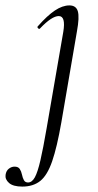

<svg xmlns="http://www.w3.org/2000/svg" viewBox="-105 -415 364 710"><path d="M-22.6 275Q-56.4 275 -71.6 261.6Q-86.8 248.2 -84.4 231.6Q-82.2 216.4 -72.3 208.8Q-62.4 201.2 -51.2 201.2Q-37.6 201.2 -31.9 209.9Q-26.2 218.6 -23.8 230.5Q-21.4 242.4 -16.7 251.1Q-12 259.8 -1.4 259.8Q13.4 259.8 23.9 240.6Q34.4 221.4 44.5 177.6Q54.6 133.8 67.2 60.6L129 -297Q138.8 -355.6 112.4 -355.6Q86.6 -355.6 43.2 -310Q40.2 -306 35.8 -310.5Q31.4 -315 35.2 -318.2Q69.6 -357.2 97.8 -376.1Q126 -395 151.6 -395Q176.4 -395 182.8 -373.3Q189.2 -351.6 179.6 -299.4L121.8 37.8Q105.8 129.4 87.9 181.3Q70 233.2 43.9 254.1Q17.8 275 -22.6 275Z"/></svg>

Font: Cormorant Infant Light
Style: Italic
Weight: 300
Italic angle: -10°
Designer: Christian Thalmann (Catharsis Fonts)
Foundry: Catharsis Fonts
Version: Version 4.001